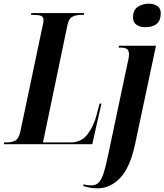

<svg xmlns="http://www.w3.org/2000/svg" viewBox="-54 -785 895 1045"><path d="M-34 0 -31 -10H-17Q10 -10 29 -20Q48 -30 57 -70L177 -640Q183 -664 183 -676Q183 -694 168.5 -699Q154 -704 130 -704H114L117 -714H404L402 -704H387Q360 -704 340 -694Q320 -684 313 -648L180 -10H332Q389 -10 423 -55Q457 -100 473 -164L488 -221H498L448 0ZM735 -637Q708 -637 689 -650Q670 -663 670 -690Q670 -731 696.5 -748Q723 -765 755 -765Q781 -765 801 -753Q821 -741 821 -712Q821 -637 735 -637ZM478 240Q455 240 438 237Q421 234 399 228L402 218Q420 224 444 224Q469 224 484.5 207Q500 190 512 151Q524 112 537 47L638 -431Q642 -449 645 -463Q648 -477 648 -489Q648 -509 638 -517.5Q628 -526 599 -526H591L594 -536H795L682 -4Q654 128 599.5 184Q545 240 478 240Z"/></svg>

Font: Noto Serif Display ExtraCondensed
Style: Bold Italic
Weight: 700
Width: 2
Italic angle: -12°
Designer: Monotype Design Team
Foundry: Monotype Imaging Inc.
Version: Version 2.009